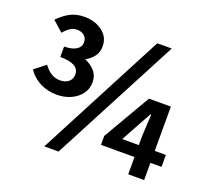

<svg xmlns="http://www.w3.org/2000/svg" viewBox="-129 -914 1179 1088"><g transform="rotate(20 460.5 -370.0)"><path d="M206 -285Q150 -285 104 -308.5Q58 -332 30 -374L97 -426Q118 -397 142 -382.5Q166 -368 196 -368Q226 -368 246 -384Q266 -400 266 -429Q266 -461 237.5 -477Q209 -493 152 -493V-556Q198 -556 224 -572Q250 -588 250 -617Q250 -642 233 -656.5Q216 -671 189 -671Q166 -671 146.5 -657.5Q127 -644 111 -624L48 -680Q83 -716 119.5 -735Q156 -754 206 -754Q247 -754 281 -739Q315 -724 336 -697.5Q357 -671 357 -632Q357 -596 338.5 -571Q320 -546 289 -529Q324 -515 348.5 -488Q373 -461 373 -421Q373 -380 350 -349.5Q327 -319 289 -302Q251 -285 206 -285ZM240 14 642 -754H729L326 14ZM741 0V-232L748 -362H743L694 -273L641 -176H904V-104H539V-158L705 -443H837V0Z"/></g></svg>

Font: Noto Sans SC
Style: Bold
Weight: 700
Designer: Ryoko NISHIZUKA  (kana, bopomofo & ideographs); Paul D. Hunt (Latin, Greek & Cyrillic); Sandoll Communications , Soo-you
Foundry: Adobe
Version: Version 2.004-H2;hotconv 1.0.118;makeotfexe 2.5.65603